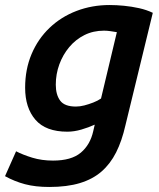

<svg xmlns="http://www.w3.org/2000/svg" viewBox="-54 -556 634 764"><path d="M142 188Q87 188 45.5 177Q4 166 -34 145L10 46Q37 60 74.5 71.5Q112 83 157 83Q230 83 267.5 51.5Q305 20 317 -34L323 -60Q299 -49 270 -40.5Q241 -32 214 -32Q128 -32 87 -79.5Q46 -127 46 -207Q46 -280 71.5 -340.5Q97 -401 143 -445Q189 -489 250.5 -512.5Q312 -536 382 -536Q410 -536 440 -533Q470 -530 499.5 -523.5Q529 -517 554 -505L445 -57Q431 5 408 50.5Q385 96 350 126.5Q315 157 264 172.5Q213 188 142 188ZM248 -132Q264 -132 281.5 -136.5Q299 -141 317 -148Q335 -155 348 -164L411 -428Q399 -430 385.5 -432Q372 -434 360 -434Q317 -434 282 -416.5Q247 -399 221.5 -368.5Q196 -338 182 -299.5Q168 -261 168 -219Q168 -179 185.5 -155.5Q203 -132 248 -132Z"/></svg>

Font: Ubuntu Sans Mono SemiBold
Style: Italic
Weight: 600
Italic angle: -13.5°
Monospace: yes
Designer: Dalton Maag Ltd
Foundry: Dalton Maag Ltd
Version: Version 1.006